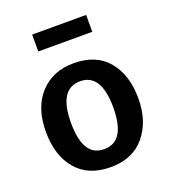

<svg xmlns="http://www.w3.org/2000/svg" viewBox="-139 -854 862 972"><g transform="rotate(-20 292.0 -368.5)"><path d="M292 15Q172 15 107.5 -61Q43 -137 43 -265Q43 -395 111.5 -469.5Q180 -544 293 -544Q414 -544 477.5 -467.5Q541 -391 541 -265Q541 -142 476 -63.5Q411 15 292 15ZM292 -82Q406 -82 406 -265Q406 -447 293 -447Q178 -447 178 -265Q178 -175 205.5 -128.5Q233 -82 292 -82ZM437 -661H146V-752H437Z"/></g></svg>

Font: Trujillo Medium
Style: Regular
Weight: 500
Designer: Fira Sans original fonts by bBox Type GmbH, Carrois Corporate GbR, & Edenspiekermann AG / Changes by Cristiano Sobral
Foundry: Fira Sans original fonts by bBox Type GmbH, Carrois Corporate GbR, & Edenspiekermann AG / Changes by Cristiano Sobral
Version: Version 4.301;October 17, 2021;FontCreator 14.0.0.2814 64-bi